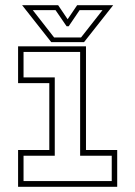

<svg xmlns="http://www.w3.org/2000/svg" viewBox="-20 -718 520 738"><path d="M49.5 0V-141.5H169.5V-398.5H49.5V-540H310.5V-141.5H430.5V0ZM70.5 -22H409.5V-119.5H288V-518.5H70.5V-420.5H190.5V-119.5H70.5ZM177 -556 65 -698H203.5L240 -644L276.5 -698H415L303 -556ZM188 -574H291.5L374 -679H286L244 -617H236L193.5 -679H106Z"/></svg>

Font: Tourney Condensed ExtraLight
Style: Regular
Weight: 200
Width: 3
Designer: Tyler Finck
Foundry: Etcetera Type Co
Version: Version 1.010; ttfautohint (v1.8.3)